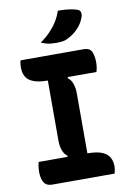

<svg xmlns="http://www.w3.org/2000/svg" viewBox="-100 -992 701 1051"><g transform="rotate(-10 250.0 -466.0)"><path d="M322 -108H202L213 -141Q196 -152 187 -176Q178 -200 178 -231Q178 -276 178 -321Q178 -366 178 -411Q178 -456 178 -501Q178 -546 178 -592H298L287 -559Q304 -548 313 -524Q322 -500 322 -469Q322 -423 322 -379Q322 -335 322 -289.5Q322 -244 322 -198.5Q322 -153 322 -108ZM450 0H101Q86 0 75 -5.5Q64 -11 57.5 -21.5Q51 -32 47.5 -46.5Q44 -61 44 -80Q44 -91 45 -100.5Q46 -110 47.5 -119.5Q49 -129 51 -135H321Q375 -135 404 -122.5Q433 -110 444.5 -88.5Q456 -67 456 -40Q456 -33 455 -26.5Q454 -20 452.5 -13Q451 -6 450 0ZM50 -700H399Q436 -700 446 -675.5Q456 -651 456 -616Q456 -610 455.5 -604Q455 -598 454 -591Q453 -584 451.5 -578Q450 -572 448 -565H180Q111 -565 78 -587.5Q45 -610 45 -662Q45 -667 45.5 -672.5Q46 -678 46.5 -683Q47 -688 48 -692.5Q49 -697 50 -700ZM298 -932Q322 -932 341 -930.5Q360 -929 376 -926Q392 -923 406 -918Q419 -913 422 -901.5Q425 -890 420 -875Q414 -858 405.5 -844Q397 -830 386 -818Q375 -806 362 -795.5Q349 -785 332 -776Q315 -766 299 -763Q283 -760 258 -760Q243 -760 229.5 -761.5Q216 -763 203.5 -766.5Q191 -770 176 -776Q208 -799 231 -823Q254 -847 271 -874Q288 -901 298 -932Z"/></g></svg>

Font: Recursive Casual
Style: Bold
Weight: 700
Version: Version 1.085